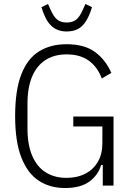

<svg xmlns="http://www.w3.org/2000/svg" viewBox="-20 -932 656 964"><path d="M496 0V-104H488Q473 -53 429 -20.5Q385 12 306 12Q231 12 175 -24.5Q119 -61 87.5 -140.5Q56 -220 56 -349Q56 -479 87 -558.5Q118 -638 176 -674Q234 -710 314 -710Q404 -710 457 -671Q510 -632 539 -566L491 -538Q470 -595 426.5 -627Q383 -659 314 -659Q253 -659 209 -631Q165 -603 141.5 -548Q118 -493 118 -412V-286Q118 -206 141.5 -150.5Q165 -95 209 -67Q253 -39 314 -39Q368 -39 408.5 -60Q449 -81 471.5 -120Q494 -159 494 -213V-297H348V-347H550V0ZM315 -774Q291 -774 272 -781Q253 -788 237.5 -802.5Q222 -817 210 -840Q198 -863 188 -896L221 -912L235 -881Q250 -847 268 -833Q286 -819 315 -819Q344 -819 362 -833Q380 -847 395 -881L409 -912L442 -896Q429 -853 411.5 -825.5Q394 -798 370.5 -786Q347 -774 315 -774Z"/></svg>

Font: IBM Plex Sans Condensed Light
Style: Regular
Weight: 300
Width: 3
Designer: Mike Abbink, Paul van der Laan, Pieter van Rosmalen
Foundry: Bold Monday
Version: Version 3.201